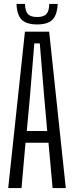

<svg xmlns="http://www.w3.org/2000/svg" viewBox="-20 -962 378 982"><path d="M22 0 107.5 -800H231.5L316.5 0H249L228 -232H110.5L90 0ZM117 -292H221.5L206 -467L183.5 -740H155.5L133 -466.5ZM170 -837Q115.5 -837 91 -861.2Q66.5 -885.5 64.5 -942H108Q108.5 -906 122.5 -890.5Q136.5 -875 170 -875Q203.5 -875 217.5 -890.5Q231.5 -906 232 -942H275Q272.5 -885.5 248.2 -861.2Q224 -837 170 -837Z"/></svg>

Font: Big Shoulders Display Thin
Style: Regular
Weight: 400
Version: Version 2.002